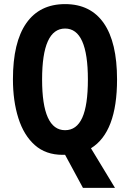

<svg xmlns="http://www.w3.org/2000/svg" viewBox="-20 -745 633 935"><path d="M550 -358Q550 -101 423 -23L540 170H384L297 9H285Q203 9 149.5 -38.5Q96 -86 69.5 -169.5Q43 -253 43 -359Q43 -539 108 -632Q173 -725 297 -725Q421 -725 485.5 -632Q550 -539 550 -358ZM185 -358Q185 -111 297 -111Q353 -111 380.5 -171.5Q408 -232 408 -358Q408 -606 297 -606Q185 -606 185 -358Z"/></svg>

Font: Noto Sans ExtraCondensed
Style: Bold
Weight: 700
Width: 2
Designer: Monotype Design Team
Foundry: Monotype Imaging Inc.
Version: Version 2.013; ttfautohint (v1.8.4.7-5d5b)